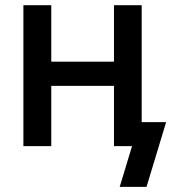

<svg xmlns="http://www.w3.org/2000/svg" viewBox="-20 -561 658 737"><path d="M443.8 -324.2V-231.4H148.9V-324.2ZM176.8 -541V0H69.8V-541ZM523.9 -541V0H417.5V-541ZM439.5 156.2 486.8 0H452.1V-92.3H617.7L542.5 156.2Z"/></svg>

Font: Inter 17pt Medium
Style: Regular
Weight: 500
Version: Version 4.001;git-66647c0bb